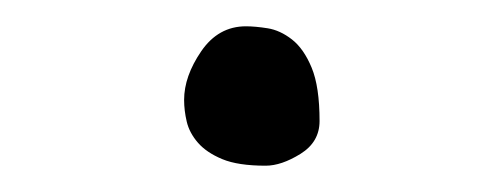

<svg xmlns="http://www.w3.org/2000/svg" viewBox="-20 -122 383 146"><path d="M223 -30Q223 -14 208.5 -5Q194 4 182 4Q161 4 149 -1Q137 -6 130.5 -13.5Q124 -21 122 -29.5Q120 -38 120 -46Q120 -64 133 -83Q146 -102 167 -102Q174 -102 183.5 -100.5Q193 -99 202 -92Q211 -85 217 -70.5Q223 -56 223 -30Z"/></svg>

Font: Gaegu
Style: Accents-Regular
Weight: 400
Designer: JIKJI
Foundry: JIKJI
Version: Version 1.00